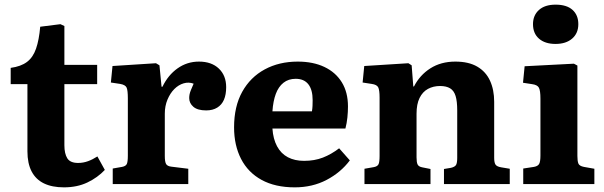

<svg xmlns="http://www.w3.org/2000/svg" viewBox="-20 -792 2600 826"><path d="M255 14Q204 14 169 -3Q134 -20 116 -54.5Q98 -89 98 -141V-430H26V-500Q70 -506 96 -525.5Q122 -545 135 -582.5Q148 -620 153 -677L240 -688L257 -680V-513H398V-430H257V-167Q257 -131 269.5 -111Q282 -91 316 -91Q338 -91 358.5 -98.5Q379 -106 399 -119L431 -61Q400 -28 356 -7Q312 14 255 14Z M465 0V-67L505 -74Q521 -77 525.5 -86.5Q530 -96 530 -122V-369Q530 -402 525 -414.5Q520 -427 497 -431L457 -437L464 -508L651 -520L666 -511L675 -419H679Q703 -469 744 -498Q785 -527 836 -527Q890 -527 921.5 -497Q953 -467 953 -417Q953 -385 943.5 -363Q934 -341 914.5 -329Q895 -317 867 -317Q830 -317 812 -332.5Q794 -348 794 -370Q794 -378 795.5 -386Q797 -394 801.5 -405Q806 -416 813 -432Q792 -440 770 -433.5Q748 -427 730 -409Q712 -391 700.5 -363.5Q689 -336 689 -303V-121Q689 -96 694.5 -86.5Q700 -77 717 -75L790 -66V0Z M1248 14Q1164 14 1105.5 -18Q1047 -50 1017 -108.5Q987 -167 987 -244Q987 -334 1022 -397Q1057 -460 1119 -493.5Q1181 -527 1261 -527Q1327 -527 1375.5 -504Q1424 -481 1450.5 -438Q1477 -395 1477 -334Q1477 -311 1474.5 -286.5Q1472 -262 1466 -239H1152Q1155 -194 1172 -162.5Q1189 -131 1218.5 -115.5Q1248 -100 1288 -100Q1333 -100 1369 -114Q1405 -128 1439 -154L1485 -102Q1446 -50 1385 -18Q1324 14 1248 14ZM1152 -313H1322Q1324 -325 1324.5 -337Q1325 -349 1325 -361Q1325 -406 1306.5 -429.5Q1288 -453 1252 -453Q1221 -453 1199.5 -436Q1178 -419 1166.5 -388Q1155 -357 1152 -313Z M1548 0V-66L1588 -73Q1604 -76 1608.5 -85.5Q1613 -95 1613 -121V-372Q1613 -405 1607 -416.5Q1601 -428 1579 -431L1540 -437L1547 -508L1737 -520L1751 -511L1758 -420H1761Q1786 -469 1831.5 -498Q1877 -527 1939 -527Q1996 -527 2033 -505.5Q2070 -484 2088 -445Q2106 -406 2106 -354V-113Q2106 -92 2112 -83.5Q2118 -75 2137 -72L2173 -66V0H1890V-65L1920 -70Q1937 -74 1942 -82.5Q1947 -91 1947 -113V-317Q1947 -356 1940 -379Q1933 -402 1916.5 -412Q1900 -422 1873 -422Q1844 -422 1821 -409.5Q1798 -397 1785 -370.5Q1772 -344 1772 -303V-115Q1772 -94 1776.5 -84.5Q1781 -75 1797 -72L1832 -65V0Z M2231 0V-67L2277 -74Q2294 -77 2299.5 -87Q2305 -97 2305 -123V-368Q2305 -402 2298.5 -414.5Q2292 -427 2269 -430L2230 -436L2237 -507L2449 -518L2464 -510V-121Q2464 -100 2468 -89Q2472 -78 2492 -74L2537 -66V0ZM2370 -603Q2325 -603 2299 -625.5Q2273 -648 2273 -688Q2273 -726 2298.5 -749Q2324 -772 2370 -772Q2418 -772 2443 -749.5Q2468 -727 2468 -688Q2468 -649 2441.5 -626Q2415 -603 2370 -603Z"/></svg>

Font: Literata 18pt
Style: Bold
Weight: 700
Designer: Latin by Veronika Burian and Jose Scaglione. Greek by Irene Vlachou. Cyrillic by Vera Evstafieva.
Foundry: TypeTogether
Version: Version 3.103;gftools[0.9.29]